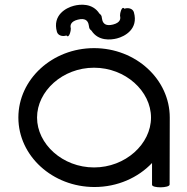

<svg xmlns="http://www.w3.org/2000/svg" viewBox="-20 -788 786 809"><path d="M694.7 -10.5 695.3 -292.6C695.3 -454.1 552.1 -585.2 376.3 -585.2C200.5 -585.2 57.4 -454.1 57.4 -292.6C57.4 -131.1 201.3 0 378.1 0C474.9 0 561.8 -39.2 620.6 -101.2C620.6 -70.6 620.6 -40.1 620.6 -9.5C620.6 5.5 694.7 4.5 694.7 -10.5ZM136.1 -292.6C136.1 -404.1 243.8 -502.7 376.2 -502.7C508.5 -502.7 616.3 -404.1 616.3 -292.6C616.3 -181.1 508.5 -82.5 376.2 -82.5C243.8 -82.5 136.1 -181.1 136.1 -292.6ZM398.7 -731C369.9 -775.6 317.9 -770.5 291.4 -763.7C258.4 -755.4 200 -724.2 219.9 -653.8C224.4 -638.2 242.5 -634 255.8 -637.4C257.6 -637.9 259.6 -638.7 259.6 -638.7C272.3 -622.9 279.7 -664.2 278.4 -668.7C275.1 -680.3 276.6 -697.3 307.9 -705.2C337.9 -712.8 348.9 -701.3 352.8 -687.5C357 -672.9 352.6 -669 365.4 -658.9C394.2 -614.2 446.2 -619.4 472.8 -626.1C505.7 -634.5 564.2 -665.6 544.2 -736C539.8 -751.7 521.7 -755.8 508.4 -752.5C506.5 -752 504.5 -751.1 504.5 -751.1C491.9 -767 484.5 -725.7 485.7 -721.2C489 -709.5 487.5 -692.6 456.2 -684.6C426.2 -677 415.2 -688.6 411.3 -702.4C407.2 -717 411.5 -720.8 398.7 -731Z"/></svg>

Font: Hi.
Style: Tall Regular
Weight: 400
Designer: Mew Too, Robert Jablonski
Foundry: Cannot Into Space Fonts
Version: Version 1.996